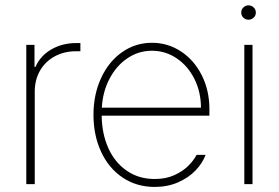

<svg xmlns="http://www.w3.org/2000/svg" viewBox="-20 -701 1064 731"><path d="M80.1 -530.3H111.3V-446.3H115.2Q132.8 -487.8 174.8 -512.5Q216.8 -537.1 270.5 -537.1H286.1V-505.9H269.5Q224.1 -505.9 188.2 -486.3Q152.3 -466.8 132.3 -431.9Q112.3 -397 112.3 -352.5V0H80.1Z M335.9 -263.7Q335.9 -341.3 365 -404.1Q394 -466.8 444.8 -502.4Q495.6 -538.1 558.6 -538.1Q618.7 -538.1 668.7 -505.4Q718.8 -472.7 748 -414.8Q777.3 -356.9 777.3 -285.2V-260.7H367.2Q367.7 -192.9 392.1 -137.9Q416.5 -83 462.2 -51.3Q507.8 -19.5 569.3 -19.5Q611.8 -19.5 644.3 -34.4Q676.8 -49.3 697.3 -70.1Q717.8 -90.8 728.5 -111.3H762.7Q751.5 -80.6 725.1 -52.7Q698.7 -24.9 658.7 -7.1Q618.7 10.7 569.3 10.7Q500 10.7 447 -24.9Q394 -60.5 365 -123Q335.9 -185.5 335.9 -263.7ZM745.1 -291Q745.1 -350.6 720.2 -400.4Q695.3 -450.2 652.6 -479Q609.9 -507.8 558.6 -507.8Q507.8 -507.8 465.6 -479.5Q423.3 -451.2 397.2 -401.6Q371.1 -352.1 367.7 -291Z M910.2 -530.3H941.4V0H910.2ZM898.4 -653.3Q898.4 -664.6 906.7 -672.6Q915 -680.7 925.8 -680.7Q937.5 -680.7 945.8 -672.6Q954.1 -664.6 954.1 -653.3Q954.1 -641.6 945.8 -633.8Q937.5 -626 925.8 -626Q914.6 -626 906.5 -633.8Q898.4 -641.6 898.4 -653.3Z"/></svg>

Font: Pretendard JP Thin
Style: Regular
Weight: 100
Designer: Base glyphs from Inter by Rasmus Andersson; Hangeul glyphs from Noto Sans CJK(Source Han Sans) by Jang Soo-young and Kan
Foundry: Kil Hyung-jin
Version: Version 1.309